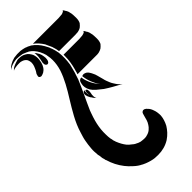

<svg xmlns="http://www.w3.org/2000/svg" viewBox="-390 -239 851 851"><g transform="rotate(45 36.0 187.0)"><path d="M-203.1 306.2Q-207 309.1 -220.2 304.2Q-226.1 299.8 -230 297.9Q-232.9 295.9 -236.6 294.4Q-240.2 293 -244.1 291Q-252 287.1 -261.5 285.2Q-271 283.2 -279.8 285.2Q-290 287.1 -295.9 293Q-303.2 299.8 -306.2 311Q-308.1 315.9 -308.1 321Q-308.1 326.2 -308.1 331.1Q-308.1 338.9 -306.2 349.1Q-305.2 356.9 -303.2 360.8Q-301.8 362.8 -300.8 365.2L-304.2 361.8L-308.1 357.9Q-309.1 356 -310.1 355Q-311 354 -312 352.1Q-316.9 342.8 -319.8 334Q-321.8 328.1 -323.5 322Q-325.2 315.9 -324.2 308.1Q-324.2 300.8 -322.5 293.5Q-320.8 286.1 -315.9 277.8Q-312 270 -304.9 264.4Q-297.9 258.8 -290 254.9Q-273.9 249 -256.8 251Q-240.2 252.9 -229 257.8Q-216.8 263.2 -209.5 271.5Q-202.1 279.8 -200.2 287.1Q-196.8 294.9 -198.5 299.6Q-200.2 304.2 -203.1 306.2ZM-216.8 242.2Q-219.2 247.1 -224.1 249Q-227.1 250 -235.8 250Q-243.2 248 -252.7 246.6Q-262.2 245.1 -270 244.1H-286.1Q-288.1 245.1 -291 245.1Q-291 245.1 -292 245.1Q-292 244.1 -291 244.1L-287.1 240.2Q-280.8 235.8 -272.9 231.9Q-265.1 228 -252 226.1Q-241.2 224.1 -231.9 226.1Q-224.1 227.1 -219.2 231.9Q-214.8 236.8 -216.8 242.2ZM-4.9 186Q-27.8 199.2 -48.8 193.8Q-68.8 190.9 -68.8 174.8Q-58.1 173.8 -46.1 169.9Q-34.2 166 -22.9 160.2Q-11.2 153.8 -2.7 147.5Q5.9 141.1 11.2 136.2Q7.8 138.2 1 143.1Q-5.9 147.9 -17.1 152.8Q-27.8 158.2 -41 162.1Q-54.2 166 -69.8 168Q-74.2 159.2 -70.8 150.9Q-69.8 145 -63 138.2Q-60.1 136.2 -56.6 133.5Q-53.2 130.9 -48.8 128.9Q-44.9 127 -41.5 125.5Q-38.1 124 -34.2 122.1Q-28.8 120.1 -22.9 118.7Q-17.1 117.2 -9.8 115.2Q-2.9 112.8 4.6 111.3Q12.2 109.9 20 106.9Q27.8 104 35.9 100.6Q43.9 97.2 51.8 91.8Q60.1 86.9 67.6 80.6Q75.2 74.2 81.1 65.9Q69.8 86.9 59.3 105.5Q48.8 124 38.1 140.1Q26.9 154.8 16.4 167Q5.9 179.2 -4.9 186ZM1 216.8Q-7.8 219.2 -14.2 213.9Q-18.1 211.9 -18.1 209Q-20 208 -17.1 205.1Q-14.2 207 -10 207Q-5.9 207 -1 207Q8.8 205.1 13.2 204.1Q11.2 204.1 8.5 204.6Q5.9 205.1 2 205.1Q-6.8 207 -16.1 202.1Q-16.1 199.2 -14.2 196.8Q-13.2 195.8 -12.2 195.3Q-11.2 194.8 -9.8 193.8Q-6.8 192.9 0 192.9Q3.9 192.9 9 193.8Q14.2 194.8 19 195.8H30.8Q34.2 194.8 37.6 193.8Q41 192.9 43 190.9Q40 194.8 32.2 201.2Q28.8 203.1 25.9 205.1Q22.9 207 21 209Q8.8 215.8 1 216.8ZM-203.1 306.2Q-207 309.1 -220.2 304.2Q-226.1 299.8 -230 297.9Q-232.9 295.9 -236.6 294.4Q-240.2 293 -244.1 291Q-252 287.1 -261.5 285.2Q-271 283.2 -279.8 285.2Q-290 287.1 -295.9 293Q-303.2 299.8 -306.2 311Q-308.1 315.9 -308.1 321Q-308.1 326.2 -308.1 331.1Q-308.1 338.9 -306.2 349.1Q-305.2 356.9 -303.2 360.8Q-301.8 362.8 -300.8 365.2L-304.2 361.8L-308.1 357.9Q-309.1 356 -310.1 355Q-311 354 -312 352.1Q-316.9 342.8 -319.8 334Q-321.8 328.1 -323.5 322Q-325.2 315.9 -324.2 308.1Q-324.2 300.8 -322.5 293.5Q-320.8 286.1 -315.9 277.8Q-312 270 -304.9 264.4Q-297.9 258.8 -290 254.9Q-273.9 249 -256.8 251Q-240.2 252.9 -229 257.8Q-216.8 263.2 -209.5 271.5Q-202.1 279.8 -200.2 287.1Q-196.8 294.9 -198.5 299.6Q-200.2 304.2 -203.1 306.2ZM-216.8 242.2Q-219.2 247.1 -224.1 249Q-227.1 250 -235.8 250Q-243.2 248 -252.7 246.6Q-262.2 245.1 -270 244.1H-286.1Q-288.1 245.1 -291 245.1Q-291 245.1 -292 245.1Q-292 244.1 -291 244.1L-287.1 240.2Q-280.8 235.8 -272.9 231.9Q-265.1 228 -252 226.1Q-241.2 224.1 -231.9 226.1Q-224.1 227.1 -219.2 231.9Q-214.8 236.8 -216.8 242.2ZM229 87.9Q223.1 77.1 238.8 64Q248 55.2 262.2 50.8Q276.9 44.9 299.8 44.9Q324.2 46.9 349.1 60.1Q361.8 67.9 373.3 78.4Q384.8 88.9 395 104Q415 136.2 415 176.8Q415 188 414.1 197.5Q413.1 207 410.2 217.8Q408.2 224.1 407.2 228Q404.8 233.9 403.8 237.8Q402.8 240.2 401.9 242.7Q400.9 245.1 399.9 247.1Q397.9 250 397.5 252.4Q397 254.9 395 256.8Q387.2 273.9 372.1 290Q356.9 307.1 342.8 317.9Q309.1 344.2 268.1 356Q266.1 357.9 262.9 357.9Q259.8 357.9 257.8 358.9L252 360.8L247.1 361.8Q245.1 361.8 241.9 362.3Q238.8 362.8 236.8 362.8Q233.9 363.8 231.4 363.8Q229 363.8 226.1 365.2Q214.8 366.2 204.8 366.7Q194.8 367.2 184.1 366.2Q172.9 365.2 162.8 364Q152.8 362.8 143.1 360.8Q131.8 358.9 122.3 356Q112.8 353 103 350.1Q83 344.2 64.5 336.2Q45.9 328.1 28.8 318.8Q12.2 310.1 -4.4 300Q-21 290 -36.1 280.8Q-66.9 261.2 -96.9 245.1Q-127 229 -155.8 219.2Q-185.1 210 -212.9 210Q-228 210 -241.2 212.9Q-244.1 213.9 -247.6 213.9Q-251 213.9 -253.9 215.8Q-262.2 217.8 -266.1 220.2Q-289.1 229 -306.2 247.1Q-308.1 249 -309.6 251.5Q-311 253.9 -313 255.9Q-314 257.8 -314.5 258.3Q-314.9 258.8 -315.9 261.2Q-315.9 263.2 -317.9 265.1Q-319.8 270 -322 274.9Q-324.2 279.8 -326.2 285.2Q-328.1 294.9 -329.1 304.4Q-330.1 314 -330.1 321.8Q-328.1 338.9 -324.2 349.1Q-320.8 359.9 -315.9 365.2Q-314 368.2 -312 370.1Q-312 371.1 -316.9 366.2Q-323.2 362.8 -329.1 352.1Q-336.9 338.9 -340.8 323.2Q-344.2 303.2 -342.8 282.2Q-341.8 275.9 -340.8 270Q-339.8 264.2 -337.9 257.8Q-336.9 254.9 -335 251Q-335 249 -334 248Q-333 247.1 -333 245.1Q-331.1 242.2 -329.6 239Q-328.1 235.8 -326.2 231.9Q-309.1 207 -280.8 190.9Q-276.9 189 -273.4 187Q-270 185.1 -266.1 183.1Q-263.2 181.2 -259 180.2Q-254.9 179.2 -251 176.8Q-233.9 170.9 -216.8 168Q-182.1 164.1 -144 169.9Q-106.9 178.2 -71.8 190.9Q-55.2 198.2 -38.1 205.6Q-21 212.9 -3.9 221.2Q13.2 229 29.1 236.6Q44.9 244.1 61 251Q68.8 253.9 76.9 256.8Q85 259.8 92.8 262.2Q101.1 265.1 109.1 267.1Q117.2 269 125 271Q132.8 272.9 140.4 273.9Q147.9 274.9 155.8 275.9Q164.1 276.9 171.1 276.9Q178.2 276.9 186 276.9Q193.8 276.9 200.4 276.4Q207 275.9 213.9 274.9Q215.8 273.9 217.5 273.9Q219.2 273.9 221.2 272.9Q223.1 272.9 224.6 272.5Q226.1 272 228 272L231 271L233.9 270Q235.8 269 236.8 269Q237.8 269 240.2 268.1Q266.1 257.8 283.2 244.1Q288.1 240.2 291.5 236.1Q294.9 231.9 297.9 228Q307.1 217.8 310.1 210.9Q310.1 209 312 207Q312 205.1 314 203.1Q315.9 196.8 316.9 194.8Q318.8 189.9 318.8 186.5Q318.8 183.1 319.8 178.2Q320.8 169.9 320.3 162.8Q319.8 155.8 317.9 150.9Q314.9 138.2 307.1 128.9Q297.9 118.2 290 113.8Q279.8 106.9 269.8 104Q259.8 101.1 252 99.1Q244.1 97.2 237.5 95Q231 92.8 229 87.9ZM-201.2 27.8Q-203.1 24.9 -208 22.9Q-206.1 21 -203.1 19Q-201.2 18.1 -199.7 17.1Q-198.2 16.1 -195.8 15.1Q-194.8 14.2 -193.8 13.7Q-192.9 13.2 -191.9 12.2Q-183.1 7.8 -174.8 6.8Q-169.9 4.9 -158.4 4.4Q-147 3.9 -142.1 3.9Q-125 3.9 -113.8 9.8Q-104 18.1 -99.1 24.9Q-94.2 33.2 -91.8 43.9Q-90.8 48.8 -90.8 53Q-90.8 57.1 -90.8 60.1V172.9V176.8Q-96.2 174.8 -99.6 173.8Q-103 172.9 -107.9 171.9Q-109.9 170.9 -110.8 170.9Q-111.8 170.9 -113.8 169.9Q-152.8 159.2 -186 159.2H-193.8H-195.8V60.1Q-195.8 53.2 -196.8 48.8Q-196.8 41 -198.2 37.1ZM-332 27.8Q-333 24.9 -337.9 22.9Q-335.9 21 -333 19Q-331.1 18.1 -329.6 17.1Q-328.1 16.1 -326.2 15.1Q-325.2 14.2 -324.2 13.7Q-323.2 13.2 -321.8 12.2Q-317.9 9.8 -314 8.8Q-310.1 7.8 -305.2 6.8Q-299.8 4.9 -288.8 4.4Q-277.8 3.9 -272 3.9Q-254.9 3.9 -244.1 9.8Q-233.9 18.1 -229 24.9Q-224.1 33.2 -222.2 43.9Q-222.2 48.8 -221.7 53Q-221.2 57.1 -221.2 60.1V162.1Q-229 163.1 -236.6 165Q-244.1 167 -252.9 169.9H-253.9Q-257.8 171.9 -261.5 173.3Q-265.1 174.8 -269 176.8Q-273.9 179.2 -277.3 180.7Q-280.8 182.1 -285.2 184.1Q-311 200.2 -326.2 221.2V163.1V155.8V60.1Q-326.2 53.2 -327.1 48.8Q-327.1 41 -328.1 37.1Q-330.1 30.8 -332 27.8Z"/></g></svg>

Font: 003 KoZ KJR
Style: Regular
Weight: 400
Designer: Ko Z, Min Khaing
Foundry: Your Own Font Foundry
Version: Version 2.50;March 29, 2020;